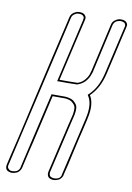

<svg xmlns="http://www.w3.org/2000/svg" viewBox="-105 -859 768 1119"><g transform="rotate(10 279.0 -299.5)"><path d="M465 -754Q469 -772 482.5 -782Q496 -792 507 -794L519 -795Q541 -795 550.5 -784.5Q560 -774 558 -764L556 -753L542 -693L521 -601L520 -596L493 -480Q492 -475 490 -467Q469 -379 416 -329Q447 -280 426 -191V-190Q426 -189 419 -159.5Q412 -130 405.5 -101Q399 -72 398 -71L361 93L346 154Q346 155 346 156.5Q346 158 344.5 162Q343 166 340.5 170Q338 174 333.5 179Q329 184 323.5 187Q318 190 309 192.5Q300 195 290 195Q288 195 285 194.5Q282 194 275 192Q268 190 263.5 186Q259 182 256 173.5Q253 165 255 154L298 -32L311 -86L315 -105L326 -151Q328 -159 332 -176Q336 -193 338 -201Q341 -221 340.5 -235Q340 -249 332.5 -258Q325 -267 318 -272.5Q311 -278 300.5 -281Q290 -284 284.5 -284.5Q279 -285 274 -285H203L167 -128L141 -16L140 -11Q132 22 125 51L115 94L101 155Q101 156 100.5 157.5Q100 159 98.5 163Q97 167 94.5 171Q92 175 87.5 180Q83 185 77.5 188Q72 191 63 193.5Q54 196 44 196Q42 196 39 195.5Q36 195 29 193Q22 191 17 187Q12 183 9.5 174.5Q7 166 9 155L17 120Q18 115 20 107Q22 99 23 94L48 -11L77 -137L101 -243L127 -356L151 -461L182 -594L205 -693L219 -754Q223 -772 236.5 -782Q250 -792 261 -794L273 -795Q295 -795 304.5 -784.5Q314 -774 313 -764L311 -753L297 -693L274 -594L226 -386H284Q324 -387 333 -387Q358 -395 375 -416Q392 -437 396 -455L401 -472ZM475 -754 411 -472Q411 -471 410.5 -468Q410 -465 407 -457Q404 -449 401 -441Q398 -433 391.5 -423Q385 -413 377.5 -405Q370 -397 358.5 -389.5Q347 -382 334 -378L333 -377H331Q320 -377 282 -376H214L301 -753V-754Q300 -755 302 -762Q304 -769 296.5 -777Q289 -785 270 -785Q266 -785 260 -784Q254 -783 243 -775Q232 -767 229 -754L19 155Q16 168 23.5 176Q31 184 36.5 185Q42 186 46 186Q58 186 66.5 183Q75 180 79.5 176Q84 172 87 166.5Q90 161 90.5 159.5Q91 158 91 156V155L195 -295H276Q281 -295 287.5 -294Q294 -293 305.5 -290Q317 -287 325 -281Q333 -275 341.5 -264.5Q350 -254 351 -238.5Q352 -223 348 -201Q346 -192 342 -175.5Q338 -159 336 -151L265 154Q264 162 266 168.5Q268 175 271.5 178Q275 181 280.5 182.5Q286 184 288.5 184.5Q291 185 292 185Q332 185 336 155V154L416 -191Q436 -277 407 -322L403 -329L410 -335Q460 -382 480 -467L546 -753V-754Q547 -755 547 -756Q547 -757 547.5 -760.5Q548 -764 547.5 -766.5Q547 -769 545 -773Q543 -777 540 -779Q537 -781 531 -783Q525 -785 516 -785Q515 -785 512.5 -784.5Q510 -784 503.5 -782.5Q497 -781 492 -778Q487 -775 482 -768.5Q477 -762 475 -754Z"/></g></svg>

Font: Soda Fountain
Style: OutlineOblique
Weight: 400
Version: Version 1.0